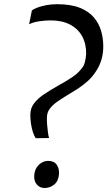

<svg xmlns="http://www.w3.org/2000/svg" viewBox="-20 -908 524 937"><path d="M153.5 -234.5Q146 -246.5 140.2 -264.5Q134.5 -282.5 131.2 -304Q128 -325.5 128 -347Q128 -380 146.5 -404Q165 -428 196.5 -449Q228 -470 267 -492Q305 -512.5 336 -533.8Q367 -555 387 -585.5Q391 -593.5 393.8 -603.5Q396.5 -613.5 398.2 -624.2Q400 -635 400.5 -644.5Q401 -694.5 380.8 -731.2Q360.5 -768 321.5 -788.2Q282.5 -808.5 226.5 -808.5Q199 -808.5 170.2 -804Q141.5 -799.5 122 -789.5L135.5 -856.5Q143 -863.5 161.8 -870.8Q180.5 -878 206 -882.8Q231.5 -887.5 258.5 -887.5Q326 -887.5 370 -869.8Q414 -852 438.8 -822.2Q463.5 -792.5 473.8 -756Q484 -719.5 484 -682Q484 -646 474.8 -616Q465.5 -586 450 -562.5Q431.5 -533 407.2 -511.5Q383 -490 356.8 -473.2Q330.5 -456.5 304.5 -441Q280.5 -426.5 259 -411.5Q237.5 -396.5 223.5 -378.2Q209.5 -360 209 -335.5Q208.5 -319 210 -299Q211.5 -279 214 -261.5Q216.5 -244 219.5 -234.5L159.5 -233.5ZM147 -52.5Q149.5 -85 170 -104Q190.5 -123 214.5 -123Q244 -123 256.8 -104Q269.5 -85 268 -59Q265.5 -24.5 244.8 -7.5Q224 9.5 197.5 9.5Q175 9.5 160 -7.2Q145 -24 147 -52.5Z"/></svg>

Font: Merriweather 24pt SemiCondensed
Style: Italic
Weight: 400
Width: 4
Italic angle: -7.8°
Designer: Eben Sorkin
Foundry: Eben Sorkin
Version: Version 2.101